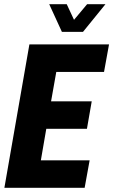

<svg xmlns="http://www.w3.org/2000/svg" viewBox="-20 -901 543 921"><path d="M1 0 121 -688H503L479 -556H250L225 -415H420L397 -283H202L176 -132H410L386 0ZM486 -881 378 -748H277L216 -881H300L349 -776H310L398 -881Z"/></svg>

Font: Archivo ExtraCondensed ExtraBold
Style: Italic
Weight: 800
Width: 2
Italic angle: -10°
Designer: Hector Gatti
Foundry: Omnibus-Type
Version: Version 2.001